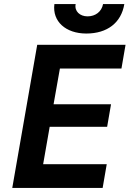

<svg xmlns="http://www.w3.org/2000/svg" viewBox="-20 -919 634 939"><path d="M40 0H482L502 -116H191L223 -299H504L523 -409H242L273 -584H574L594 -700H162ZM402 -755C505 -755 573 -808 588 -899H484C477 -862 447 -839 408 -839C371 -839 343 -864 350 -899H246C235 -814 302 -755 402 -755Z"/></svg>

Font: Fixel Display 20240404 SemiBold
Style: Italic
Weight: 600
Italic angle: -10°
Designer: AlfaBravo + MacPaw
Foundry: Kyrylo Tkachov, Marchela Mozhyna, Serhii Makarenko, Maria Weinstein, Zakhar Kryvoshyya
Version: Version 1.211;Glyphs 3.2 (3225)